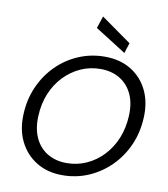

<svg xmlns="http://www.w3.org/2000/svg" viewBox="-100 -1025 981 1120"><g transform="rotate(10 390.5 -464.5)"><path d="M345 12Q256 12 190.5 -28.5Q125 -69 90.5 -139.5Q56 -210 61 -302Q65 -389 98 -463.5Q131 -538 187 -594Q243 -650 316 -681Q389 -712 471 -712Q561 -712 626.5 -672Q692 -632 726 -561.5Q760 -491 755 -399Q751 -312 718 -237.5Q685 -163 629 -107Q573 -51 500.5 -19.5Q428 12 345 12ZM357 -62Q420 -62 475 -87Q530 -112 572.5 -157Q615 -202 640 -263Q665 -324 668 -396Q672 -471 646.5 -525Q621 -579 572.5 -608Q524 -637 459 -637Q396 -637 341 -612Q286 -587 243.5 -542.5Q201 -498 176 -437.5Q151 -377 148 -306Q144 -231 169 -176Q194 -121 243 -91.5Q292 -62 357 -62ZM578 -753 395 -869 419 -941 598 -814Z"/></g></svg>

Font: DM Sans Italic
Style: Regular
Weight: 400
Italic angle: -10°
Designer: Colophon Foundry, Jonny Pinhorn
Foundry: Colophon Foundry
Version: Version 4.004; ttfautohint (v1.8.4.7-5d5b)